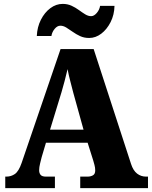

<svg xmlns="http://www.w3.org/2000/svg" viewBox="-20 -966 780 986"><path d="M7 0V-59H13Q37 -59 56.5 -72.5Q76 -86 91 -129L291 -714H461L653 -124Q664 -90 684 -74.5Q704 -59 730 -59H740V0H392V-59H430Q445 -59 457 -65.5Q469 -72 469 -91Q469 -105 465 -119.5Q461 -134 459 -141L430 -233H216L194 -159Q191 -147 186 -127Q181 -107 181 -92Q181 -77 188.5 -68Q196 -59 216 -59H262V0ZM237 -300H409L356 -491Q349 -519 341 -549Q333 -579 327 -611Q312 -547 296 -493ZM438 -771Q412 -771 391.5 -780.5Q371 -790 353.5 -802.5Q336 -815 320.5 -824.5Q305 -834 290 -834Q274 -834 260.5 -817.5Q247 -801 244 -781H169Q171 -827 190 -864.5Q209 -902 238.5 -924Q268 -946 302 -946Q327 -946 347.5 -936.5Q368 -927 385 -914.5Q402 -902 417.5 -892.5Q433 -883 448 -883Q463 -883 477 -899.5Q491 -916 494 -936H568Q567 -890 548 -852.5Q529 -815 500 -793Q471 -771 438 -771Z"/></svg>

Font: Noto Serif Lao SemiCondensed Black
Style: Regular
Weight: 900
Width: 4
Designer: Monotype Design Team
Foundry: Monotype Imaging Inc.
Version: Version 2.003; ttfautohint (v1.8.4.7-5d5b)